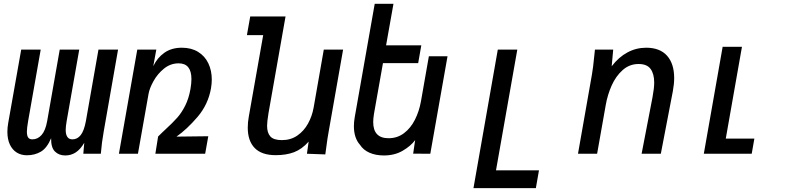

<svg xmlns="http://www.w3.org/2000/svg" viewBox="-20 -812 4240 1014"><path d="M512.5 0H420L425 -58Q405 -23.5 380.2 -7.2Q355.5 9 324.5 9Q291 9 270 -12Q249 -33 250 -82Q228 -30 195.8 -11Q163.5 8 122 8Q92 8 68.8 -6.2Q45.5 -20.5 32.2 -48.5Q19 -76.5 19 -116Q19 -138 23.5 -163.5L92 -550H195L128.5 -172.5Q122 -134.5 122 -116.5Q122 -95 129 -85.5Q136 -76 151 -76Q179 -76 199.5 -99Q220 -122 229 -172L295.5 -550H398.5L332 -172.5Q327 -142.5 327 -126.5Q327 -76 362.5 -76Q388.5 -76 406.2 -98.5Q424 -121 433.5 -172L500 -550H603.5L528 -119Q517 -58 512.5 0Z M705 -550H805.5L789.5 -462.5Q810.5 -507 848.2 -533.5Q886 -560 940.5 -560Q990.5 -560 1026.2 -538Q1062 -516 1080.2 -477.8Q1098.5 -439.5 1098.5 -391.5Q1098.5 -371.5 1094.5 -346.5Q1079.5 -260 1022.8 -194Q966 -128 912 -90.5L1080 -92.5L1063.5 0H800.5L815 -91Q824 -100.5 836.5 -112.2Q849 -124 855.5 -130Q893.5 -165 916.5 -191Q939.5 -217 958.2 -254.2Q977 -291.5 986 -342.5Q991 -371.5 991 -394.5Q991 -477.5 923.5 -477.5Q880.5 -477.5 846.2 -449.8Q812 -422 790.8 -383.8Q769.5 -345.5 764.5 -316L708.5 0H608Z M1288.5 -137.5Q1288.5 -167.5 1294 -196.5L1370 -626.5H1284L1301.5 -725H1488L1398 -214.5Q1390.5 -168.5 1390.5 -147.5Q1390.5 -110.5 1408 -91.2Q1425.5 -72 1469 -72Q1515.5 -72 1550.5 -96.2Q1585.5 -120.5 1607 -159.8Q1628.5 -199 1636.5 -244.5L1690 -550H1792L1715.5 -115.5Q1709.5 -84 1703.5 -36.5Q1702.5 -28.5 1698 3.5L1601 0L1610 -64Q1574.5 -24 1533 -8.2Q1491.5 7.5 1436 7.5Q1362 7.5 1325.2 -30.2Q1288.5 -68 1288.5 -137.5Z M1881 -47.5Q1865.5 -64.5 1857.2 -89.5Q1849 -114.5 1849 -145.5Q1849 -168 1853.5 -193.5L1959 -792H2058L2019 -572.5H2205L2188.5 -478.5H2002.5L1955 -210.5Q1951 -185.5 1951 -167.5Q1951 -82 2032 -82Q2078.5 -82 2113.8 -108.8Q2149 -135.5 2171.2 -179.5Q2193.5 -223.5 2203 -276L2245 -515H2343.5L2252.5 0L2162 -0.5L2172.5 -72Q2149 -40.5 2106.5 -15.8Q2064 9 2007.5 9Q1964 9 1931.2 -5.5Q1898.5 -20 1881 -47.5Z M2609 -550H2712L2599.5 87.5H2826.5L2810 181.5H2480.5Z M3117.5 -507.5Q3118.5 -515 3119.5 -525.8Q3120.5 -536.5 3122 -550H3218.5L3210.5 -462Q3247.5 -510.5 3293.8 -535.2Q3340 -560 3392.5 -560Q3465 -560 3502.8 -517.8Q3540.5 -475.5 3540.5 -399.5Q3540.5 -368.5 3533.5 -330.5L3470 0H3368.5L3426 -298Q3435 -346.5 3435 -376Q3435 -421.5 3416 -447.8Q3397 -474 3352.5 -474Q3304.5 -474 3268.5 -442Q3232.5 -410 3210.5 -360.8Q3188.5 -311.5 3179 -257L3133.5 0H3032.5L3106 -417.5Q3113 -458 3117.5 -507.5Z M3796.5 -565H3898.5L3813 -80H3964L3950 0H3697Z"/></svg>

Font: JuliaMono MediumItalic
Style: Regular
Weight: 500
Italic angle: -9°
Monospace: yes
Designer: cormullion
Foundry: corm
Version: Version 0.049; ttfautohint (v1.8.4)